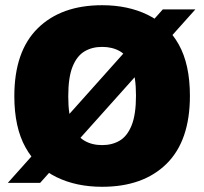

<svg xmlns="http://www.w3.org/2000/svg" viewBox="-20 -702 784 737"><path d="M10 0 605 -666H730L134 0ZM372 15Q273 15 197 -22Q121 -59 78 -136Q35 -213 35 -333Q35 -505 125 -593.5Q215 -682 372 -682Q471 -682 547 -645Q623 -608 666 -531.5Q709 -455 709 -334Q709 -162 619.5 -73.5Q530 15 372 15ZM372 -145Q411 -145 440 -162.5Q469 -180 485.5 -221.5Q502 -263 502 -335Q502 -407 485.5 -448Q469 -489 440 -505.5Q411 -522 372 -522Q333 -522 304 -504.5Q275 -487 258.5 -446Q242 -405 242 -332Q242 -260 258.5 -219.5Q275 -179 304 -162Q333 -145 372 -145Z"/></svg>

Font: Maven Pro Black
Style: Regular
Weight: 900
Designer: Joe Prince
Foundry: Joe Prince
Version: Version 2.103